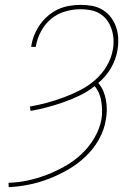

<svg xmlns="http://www.w3.org/2000/svg" viewBox="-20 -763 540 791"><path d="M16 8 15 -10Q55 -11 94.5 -19.5Q134 -28 173 -43Q212 -58 249 -79Q286 -100 317 -129.5Q348 -159 369.5 -196Q391 -233 398 -272Q401 -291 400.5 -309Q400 -327 397.5 -344.5Q395 -362 388 -378.5Q381 -395 370 -408Q342 -386 309 -370Q276 -354 242 -342Q208 -330 174 -321Q140 -312 106 -306L103 -324Q138 -330 173 -339.5Q208 -349 243 -362Q278 -375 311 -392Q344 -409 372.5 -434Q401 -459 420 -491.5Q439 -524 445 -559Q449 -581 447.5 -602.5Q446 -624 439.5 -643.5Q433 -663 421.5 -679Q410 -695 392.5 -706Q375 -717 354 -721Q333 -725 312 -725Q281 -725 249 -716Q217 -707 191 -685.5Q165 -664 149 -634Q133 -604 128 -573L127 -570H108L109 -573Q112 -596 121.5 -619Q131 -642 145 -662Q159 -682 178.5 -698.5Q198 -715 220 -725Q242 -735 266 -739Q290 -743 313 -743Q338 -743 361 -738.5Q384 -734 403.5 -722Q423 -710 437 -691.5Q451 -673 458.5 -651Q466 -629 467 -605Q468 -581 464 -557Q458 -519 437.5 -483.5Q417 -448 385 -421Q398 -406 405.5 -388Q413 -370 416.5 -350.5Q420 -331 420 -310.5Q420 -290 416 -270Q410 -229 388 -189.5Q366 -150 333.5 -119Q301 -88 262.5 -65.5Q224 -43 183 -27Q142 -11 100 -2.5Q58 6 16 8Z"/></svg>

Font: Iosevka Term Curly Th Obl
Style: Regular
Weight: 100
Italic angle: -9°
Designer: Belleve Invis
Foundry: Belleve Invis
Version: Version 32.3.0